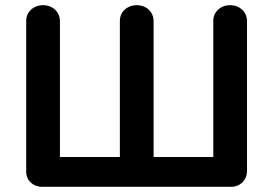

<svg xmlns="http://www.w3.org/2000/svg" viewBox="-20 -720 1053 740"><path d="M81 -58C81 -25 107 0 142 0H871C906 0 932 -26 932 -61V-639C932 -674 904 -700 867 -700C830 -700 802 -674 802 -640V-115H572V-639C572 -674 544 -700 507 -700C470 -700 442 -674 442 -640V-115H211V-639C211 -674 183 -700 146 -700C109 -700 81 -674 81 -640Z"/></svg>

Font: Hotpoint
Style: Bold
Weight: 700
Designer: Andrew Paglinawan, Luciano Perondi, Riccardo Olocco
Foundry: CAST Cooperativa Anonima Servizi Tipografici
Version: Version 1.000;PS 2.1;hotconv 16.6.51;makeotf.lib2.5.65220